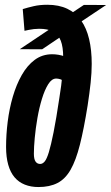

<svg xmlns="http://www.w3.org/2000/svg" viewBox="-20 -760 457 790"><path d="M246.8 -422.8Q237.6 -431 228.4 -433.9Q219.2 -436.8 211.2 -436.8Q193 -436.8 178.4 -413.5Q163.8 -390.2 152.5 -353.1Q141.2 -316 133.9 -273.9Q126.6 -231.8 123 -192.9Q119.4 -154 119.4 -128Q119.4 -116.4 121.1 -108.4Q122.8 -100.4 126.2 -95.4Q129.6 -90.4 134.4 -87.9Q139.2 -85.4 145.4 -85.4Q155.2 -85.4 163.8 -95.5Q172.4 -105.6 181.1 -134.1Q189.8 -162.6 200.5 -216.1Q211.2 -269.6 224.2 -357Q233 -410.4 236.5 -451.7Q240 -493 240 -523.4Q240 -567 230 -592.6Q220 -618.2 198.4 -629.9Q176.8 -641.6 141.2 -641.6Q130.8 -641.6 119.9 -640.4Q109 -639.2 99.4 -637.2Q89.8 -635.2 80.8 -633.2L73.6 -722.6Q93.8 -728.8 118.6 -734.6Q143.4 -740.4 174.6 -740.4Q222.2 -740.4 256.9 -723.9Q291.6 -707.4 313.8 -675.8Q336 -644.2 346.7 -599.1Q357.4 -554 357.4 -496.8Q357.4 -461.6 352.9 -419.2Q348.4 -376.8 340.6 -326.2Q325.2 -229.6 308.8 -164.8Q292.4 -100 270.5 -61.7Q248.6 -23.4 216.4 -6.9Q184.2 9.6 138.2 9.6Q107 9.6 82 -0.4Q57 -10.4 39.9 -30.5Q22.8 -50.6 13.9 -82Q5 -113.4 5 -155.2Q5 -205.8 11.7 -259.4Q18.4 -313 32.8 -362.4Q47.2 -411.8 69.6 -451.3Q92 -490.8 123 -513.8Q154 -536.8 194.8 -536.8Q207.8 -536.8 221 -534.5Q234.2 -532.2 246.5 -527.7Q258.8 -523.2 268.6 -516.6ZM153.4 -557.2 61.4 -557.6 236.4 -674.6 234.2 -679.4 325.2 -739.8 416.6 -739.4 264 -637.6 266.6 -633.4Z"/></svg>

Font: Georama ExtraCondensed Thin
Style: Italic
Weight: 100
Width: 2
Italic angle: -9°
Designer: Jean-Baptiste Levee
Foundry: Production Type
Version: Version 1.001